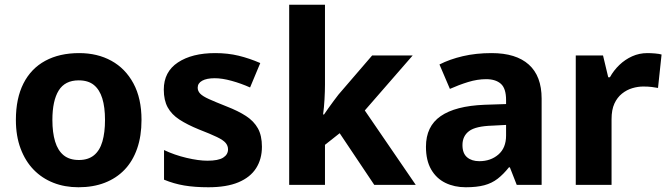

<svg xmlns="http://www.w3.org/2000/svg" viewBox="-20 -780 2823 810"><path d="M577 -274Q577 -206 558.5 -153Q540 -100 505.5 -64Q471 -28 422 -9Q373 10 311 10Q253 10 205 -9Q157 -28 122 -64Q87 -100 67 -153Q47 -206 47 -274Q47 -365 79 -428Q111 -491 171 -523.5Q231 -556 314 -556Q391 -556 450 -523.5Q509 -491 543 -428Q577 -365 577 -274ZM201 -274Q201 -221 212.5 -183Q224 -145 248.5 -125Q273 -105 313 -105Q352 -105 376.5 -125Q401 -145 412 -183Q423 -221 423 -274Q423 -328 411.5 -365Q400 -402 376 -421.5Q352 -441 312 -441Q254 -441 227.5 -398Q201 -355 201 -274Z M1085 -161Q1085 -109 1060.5 -70.5Q1036 -32 986 -11Q936 10 859 10Q801 10 757 2.5Q713 -5 672 -22V-147Q716 -126 767 -114Q818 -102 855 -102Q901 -102 921.5 -115Q942 -128 942 -150Q942 -165 932 -177Q922 -189 895 -202Q868 -215 819 -234Q770 -254 737 -275.5Q704 -297 687.5 -327Q671 -357 671 -402Q671 -477 730.5 -516.5Q790 -556 888 -556Q941 -556 986.5 -545Q1032 -534 1078 -514L1035 -411Q997 -428 957 -439Q917 -450 886 -450Q852 -450 833 -439.5Q814 -429 814 -410Q814 -396 824.5 -385Q835 -374 861.5 -362Q888 -350 936 -331Q985 -312 1018 -290.5Q1051 -269 1068 -238.5Q1085 -208 1085 -161Z M1351 -423Q1351 -396 1349 -360.5Q1347 -325 1343 -297H1347Q1354 -308 1365 -323Q1376 -338 1387.5 -354Q1399 -370 1408 -381L1550 -546H1721L1519 -314L1734 0H1559L1413 -218L1351 -169V0H1200V-760H1351Z M2054 -556Q2157 -556 2211 -507.5Q2265 -459 2265 -364V0H2160L2131 -74H2127Q2104 -45 2079.5 -26Q2055 -7 2023 1.5Q1991 10 1945 10Q1897 10 1859 -8.5Q1821 -27 1799 -65Q1777 -103 1777 -161Q1777 -247 1839 -290Q1901 -333 2024 -338L2115 -341V-358Q2115 -407 2093 -426.5Q2071 -446 2031 -446Q1994 -446 1955 -434Q1916 -422 1878 -405L1834 -508Q1877 -530 1932.5 -543Q1988 -556 2054 -556ZM2058 -250Q1987 -248 1959 -227Q1931 -206 1931 -168Q1931 -133 1950.5 -116.5Q1970 -100 2002 -100Q2050 -100 2082.5 -128Q2115 -156 2115 -208V-253Z M2711 -556Q2726 -556 2743.5 -554.5Q2761 -553 2771 -550L2756 -409Q2745 -411 2730 -413Q2715 -415 2694 -415Q2671 -415 2647.5 -408Q2624 -401 2604 -385Q2584 -369 2572 -343Q2560 -317 2560 -277V0H2409V-546H2524L2546 -454H2553Q2569 -483 2593 -506Q2617 -529 2647 -542.5Q2677 -556 2711 -556Z"/></svg>

Font: Noto Sans Lao Looped
Style: Bold
Weight: 700
Designer: Mark Frömberg, Ben Mitchell
Foundry: The Fontpad Ltd
Version: Version 1.001